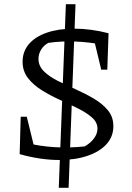

<svg xmlns="http://www.w3.org/2000/svg" viewBox="-20 -756 631 918"><path d="M308 142H261L295 -736H341ZM263 9Q219 9 171.5 2Q124 -5 74 -19L105 -73Q169 -57 239.5 -52.5Q310 -48 385 -56Q413 -72 429.5 -94.5Q446 -117 446 -141Q446 -171 420 -194Q394 -217 353 -237.5Q312 -258 266.5 -278.5Q221 -299 180 -324.5Q139 -350 113.5 -383Q88 -416 88 -461Q88 -510 118.5 -545.5Q149 -581 204.5 -600Q260 -619 335 -619Q374 -619 415.5 -613.5Q457 -608 499 -597L478 -541Q406 -555 339 -557.5Q272 -560 211 -551Q189 -539 176.5 -518.5Q164 -498 164 -474Q164 -441 189.5 -415.5Q215 -390 256 -369.5Q297 -349 343 -328.5Q389 -308 429.5 -284Q470 -260 496 -228.5Q522 -197 522 -153Q522 -103 489.5 -67Q457 -31 398.5 -11Q340 9 263 9ZM152 -18 74 -19 79 -198H108ZM464 -423 422 -597H499L493 -423Z"/></svg>

Font: Piazzolla Thin
Style: Regular
Weight: 400
Version: Version 2.001